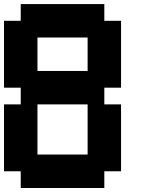

<svg xmlns="http://www.w3.org/2000/svg" viewBox="-20 -937 707 957"><path d="M0 -83.3V-416.7H83.3V-500H0V-833.3H83.3V-916.7H500V-833.3H583.3V-500H500V-416.7H583.3V-83.3H500V0H83.3V-83.3ZM166.7 -166.7H416.7V-416.7H166.7ZM166.7 -583.3H416.7V-750H166.7Z"/></svg>

Font: Galmuri11 Bold
Style: Regular
Weight: 700
Designer: Lee Minseo (quiple)
Version: Version 2.397;hotconv 1.1.1;makeotfexe 2.6.0 DEVELOPMENT